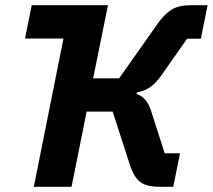

<svg xmlns="http://www.w3.org/2000/svg" viewBox="-20 -718 818 738"><path d="M110 0 224 -570H76L102 -698H395L338 -417H438L586 -627Q613 -665 640.5 -681.5Q668 -698 714 -698H778L752 -569H699L600 -428Q578 -397 556.5 -382.5Q535 -368 506 -363L505 -357Q525 -350 538.5 -334.5Q552 -319 561 -291L613 -129H672L646 0H595Q544 0 519.5 -18Q495 -36 479 -85L413 -289H313L255 0Z"/></svg>

Font: IBM Plex Sans
Style: Bold Italic
Weight: 700
Italic angle: -11.31°
Designer: Mike Abbink, Paul van der Laan, Pieter van Rosmalen
Foundry: Bold Monday
Version: Version 3.201